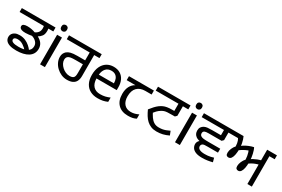

<svg xmlns="http://www.w3.org/2000/svg" viewBox="89 -1870 4433 3014"><g transform="rotate(30 2305.0 -363.5)"><path d="M249 0Q175 0 127.5 -15.5Q80 -31 57.5 -59.5Q35 -88 35 -127Q35 -157 51 -182Q67 -207 98.5 -222Q130 -237 178 -237Q236 -237 282.5 -217Q329 -197 365 -165.5Q401 -134 424 -101L362 -67Q330 -104 284 -135Q238 -166 182 -166Q149 -166 132.5 -155Q116 -144 116 -125Q116 -97 149.5 -83Q183 -69 248 -69Q284 -69 321.5 -74Q359 -79 390.5 -93Q422 -107 441.5 -133Q461 -159 461 -202Q461 -243 430 -276Q399 -309 349 -324Q326 -320 296.5 -316Q267 -312 236 -312Q191 -312 167 -320.5Q143 -329 134 -342Q125 -355 125 -369Q125 -398 150.5 -408.5Q176 -419 212 -419Q252 -419 287.5 -412.5Q323 -406 357 -393Q392 -407 414.5 -436Q437 -465 437 -512Q437 -526 434.5 -542.5Q432 -559 425 -578L458 -551H-7V-622H604V-551H487L510 -576Q514 -560 516 -543Q518 -526 518 -511Q518 -449 493.5 -416.5Q469 -384 432 -362Q488 -333 515.5 -293Q543 -253 543 -199Q543 -149 521.5 -111.5Q500 -74 461 -49.5Q422 -25 368 -12.5Q314 0 249 0Z M770 -536V0H682V-536ZM727 -737Q747 -737 762.5 -723.5Q778 -710 778 -681Q778 -653 762.5 -639Q747 -625 727 -625Q705 -625 690 -639Q675 -653 675 -681Q675 -710 690 -723.5Q705 -737 727 -737Z M1165 0Q1111 0 1062 -21.5Q1013 -43 974.5 -79.5Q936 -116 914 -162.5Q892 -209 892 -258Q892 -294 904.5 -319.5Q917 -345 937 -363Q964 -386 1005.5 -397Q1047 -408 1127 -408H1264V-551H848V-622H1441V-551H1345V-172Q1345 -114 1325.5 -76Q1306 -38 1266.5 -19Q1227 0 1165 0ZM1172 -73Q1195 -73 1214 -78Q1233 -83 1245 -96Q1254 -107 1259 -124.5Q1264 -142 1264 -183V-337H1137Q1075 -337 1044 -331.5Q1013 -326 996 -311Q983 -300 978 -285Q973 -270 973 -252Q973 -220 990 -188Q1007 -156 1035.5 -130Q1064 -104 1099.5 -88.5Q1135 -73 1172 -73Z M1706 -546Q1775 -546 1824.5 -516Q1874 -486 1900.5 -431.5Q1927 -377 1927 -304V-251H1560Q1562 -160 1606.5 -112.5Q1651 -65 1731 -65Q1782 -65 1821.5 -74.5Q1861 -84 1903 -102V-25Q1862 -7 1822 1.5Q1782 10 1727 10Q1651 10 1592.5 -21Q1534 -52 1501.5 -113.5Q1469 -175 1469 -264Q1469 -352 1498.5 -415Q1528 -478 1581.5 -512Q1635 -546 1706 -546ZM1705 -474Q1642 -474 1605.5 -433.5Q1569 -393 1562 -321H1835Q1835 -367 1821 -401Q1807 -435 1778.5 -454.5Q1750 -474 1705 -474Z M2279 10Q2161 10 2096 -57Q2031 -124 2031 -245Q2031 -325 2060 -380.5Q2089 -436 2143 -465H1984V-537H2436V-465H2323Q2229 -465 2175.5 -411.5Q2122 -358 2122 -252Q2122 -165 2165 -114.5Q2208 -64 2288 -64Q2325 -64 2359 -73.5Q2393 -83 2425 -99V-21Q2396 -5 2361 2.5Q2326 10 2279 10Z M2790 0Q2733 0 2689.5 -17.5Q2646 -35 2612 -66Q2578 -97 2551.5 -140Q2525 -183 2502 -234Q2534 -275 2563 -306.5Q2592 -338 2623 -361Q2651 -381 2679 -394Q2707 -407 2745 -413.5Q2783 -420 2838 -420H2873V-551H2461V-622H3051V-551H2953V-378L2924 -349H2887Q2829 -349 2794 -347Q2759 -345 2736 -337.5Q2713 -330 2689 -315Q2657 -296 2631.5 -269.5Q2606 -243 2575 -204L2582 -253Q2608 -200 2636 -159.5Q2664 -119 2701 -96Q2738 -73 2790 -73Q2827 -73 2855 -78Q2883 -83 2912 -93.5Q2941 -104 2978 -122L3006 -51Q2952 -25 2901 -12.5Q2850 0 2790 0Z M3216 -536V0H3128V-536ZM3173 -737Q3193 -737 3208.5 -723.5Q3224 -710 3224 -681Q3224 -653 3208.5 -639Q3193 -625 3173 -625Q3151 -625 3136 -639Q3121 -653 3121 -681Q3121 -710 3136 -723.5Q3151 -737 3173 -737Z M3794 -196H3556Q3524 -196 3492.5 -200.5Q3461 -205 3435 -213.5Q3409 -222 3391 -233Q3362 -253 3350 -278Q3338 -303 3338 -336Q3338 -373 3354.5 -397.5Q3371 -422 3398 -436Q3424 -449 3454.5 -452.5Q3485 -456 3540 -456H3698V-551H3294V-622H3876V-551H3779V-414L3750 -385H3514Q3487 -385 3470.5 -382.5Q3454 -380 3443 -375Q3432 -369 3425.5 -359Q3419 -349 3419 -333Q3419 -317 3425.5 -304.5Q3432 -292 3447 -284Q3464 -274 3493.5 -270.5Q3523 -267 3584 -267H3794ZM3615 0Q3542 0 3498 -18.5Q3454 -37 3434.5 -68Q3415 -99 3415 -134Q3415 -168 3438.5 -196.5Q3462 -225 3511 -231L3655 -196H3615Q3573 -196 3553 -194.5Q3533 -193 3517 -184Q3507 -177 3501 -166Q3495 -155 3495 -141Q3495 -109 3526.5 -90.5Q3558 -72 3625 -72Q3654 -72 3679.5 -74.5Q3705 -77 3730 -83Q3755 -89 3781 -97L3801 -25Q3759 -14 3713 -7Q3667 0 3615 0Z M4440 0V-373L4452 -356Q4417 -348 4386 -336Q4355 -324 4327.5 -308Q4300 -292 4274 -271L4293 -305Q4293 -248 4284 -203.5Q4275 -159 4256.5 -133.5Q4238 -108 4209 -108Q4188 -108 4174 -120.5Q4160 -133 4160 -166Q4160 -204 4178.5 -246Q4197 -288 4224 -317Q4223 -348 4217.5 -380Q4212 -412 4203.5 -438.5Q4195 -465 4184 -478L4216 -473Q4183 -463 4149 -447Q4115 -431 4087.5 -413Q4060 -395 4043 -379L4057 -422Q4057 -360 4048.5 -312.5Q4040 -265 4021.5 -238.5Q4003 -212 3972 -212Q3951 -212 3937.5 -224.5Q3924 -237 3924 -271Q3924 -308 3942 -349.5Q3960 -391 3986 -419Q3983 -482 3969.5 -516Q3956 -550 3945 -558L3988 -551H3861V-622H4012Q4022 -602 4031.5 -572Q4041 -542 4047.5 -509Q4054 -476 4054 -445L4041 -456Q4053 -471 4084.5 -490.5Q4116 -510 4158 -527.5Q4200 -545 4242 -554Q4252 -537 4261 -510.5Q4270 -484 4277 -453.5Q4284 -423 4288 -393Q4292 -363 4292 -339L4275 -353Q4293 -368 4320 -383Q4347 -398 4381 -411.5Q4415 -425 4452 -433L4440 -405V-622H4617V-551H4521V0Z"/></g></svg>

Font: gurmukhi25
Style: Book
Weight: 400
Designer: Jelle Bosma - Monotype Design Team
Foundry: Monotype Imaging Inc.
Version: Version 2.003